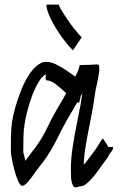

<svg xmlns="http://www.w3.org/2000/svg" viewBox="-20 -784 547 832"><path d="M448 -147Q448 -147 448 -147ZM81 -128H80Q82 -122 84.5 -110.5Q87 -99 90 -87Q106 -110 118.5 -125.5Q131 -141 138 -151Q167 -193 184 -229.5Q201 -266 223 -304Q232 -319 243.5 -339Q255 -359 267 -380Q246 -400 223 -418Q200 -436 181 -436Q178 -436 178 -448.5Q178 -461 179 -463Q160 -451 144.5 -424Q129 -397 117 -363.5Q105 -330 97 -297.5Q89 -265 86 -243Q82 -215 81.5 -187.5Q81 -160 81 -128ZM447 -148Q447 -148 447 -148ZM448 -148Q448 -148 448 -148ZM448 -148Q448 -148 448 -148ZM448 -148Q448 -148 448 -148ZM448 -148V-147Q448 -148 448 -148ZM92 -55H93ZM427 -183 450 -147H470Q470 -134 462 -126Q455 -119 450.5 -109Q446 -99 438 -90Q419 -64 399 -36.5Q379 -9 356 11Q344 21 335 22.5Q326 24 324 24Q303 34 296 19Q289 5 288 -14Q287 -33 287 -49Q287 -95 295 -147.5Q303 -200 313 -248.5Q323 -297 329 -330Q331 -343 333 -355.5Q335 -368 337 -381Q334 -374 330 -368L323 -339H320Q318 -340 315 -341Q302 -318 290 -298Q278 -278 270 -264Q248 -224 228 -183.5Q208 -143 183 -105Q168 -83 153 -64.5Q138 -46 126 -28Q89 25 75 21Q66 18 57.5 -2Q49 -22 42 -48.5Q35 -75 31 -97.5Q27 -120 27 -128Q27 -159 27.5 -191.5Q28 -224 32 -255Q36 -282 46.5 -319.5Q57 -357 73 -396.5Q89 -436 110.5 -467Q132 -498 158 -511Q168 -516 181 -516Q200 -516 222 -505.5Q244 -495 266 -480Q288 -465 306 -452Q315 -469 320 -482Q325 -495 325 -502H327Q378 -503 393.5 -504.5Q409 -506 409 -500Q409 -499 410 -489.5Q411 -480 409 -469Q407 -458 405 -445.5Q403 -433 401 -424Q394 -397 390.5 -370Q387 -343 382 -315Q376 -281 367.5 -239Q359 -197 351.5 -153Q344 -109 343 -70Q352 -80 362.5 -94Q373 -108 395 -138Q396 -139 402.5 -149.5Q409 -160 416 -171Q423 -182 424 -183ZM334 -622 296 -566Q269 -593 242.5 -631Q216 -669 198.5 -705.5Q181 -742 181 -764H235Q235 -759 245 -742Q255 -725 270.5 -702Q286 -679 303 -657.5Q320 -636 334 -622Z"/></svg>

Font: Syne
Style: Italic
Weight: 400
Italic angle: -9°
Designer: Lucas Descroix
Foundry: Bonjour Monde
Version: Version 2.000; ttfautohint (v1.8.3)